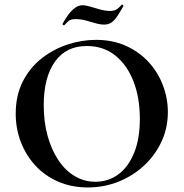

<svg xmlns="http://www.w3.org/2000/svg" viewBox="-20 -811 806 843"><path d="M366 12Q294 12 235.5 -13.5Q177 -39 135.5 -84Q94 -129 71.5 -187.5Q49 -246 49 -312Q49 -393 80.5 -454Q112 -515 164 -555.5Q216 -596 278 -616Q340 -636 401 -636Q475 -636 533.5 -609.5Q592 -583 633 -538Q674 -493 695.5 -436Q717 -379 717 -319Q717 -249 689 -189Q661 -129 612.5 -84Q564 -39 500.5 -13.5Q437 12 366 12ZM399 -13Q455 -13 499 -45Q543 -77 568.5 -139Q594 -201 594 -290Q594 -382 566 -454Q538 -526 486 -567.5Q434 -609 361 -609Q270 -609 221 -540Q172 -471 172 -349Q172 -276 189 -214.5Q206 -153 236.5 -107.5Q267 -62 308.5 -37.5Q350 -13 399 -13ZM463 -763Q480 -763 490.5 -769Q501 -775 514 -790Q516 -792 519.5 -789Q523 -786 521 -783Q494 -734 477.5 -718.5Q461 -703 438 -703Q420 -703 399.5 -709Q379 -715 357.5 -721Q336 -727 313 -727Q291 -727 282.5 -720Q274 -713 262 -700Q260 -699 256.5 -702Q253 -705 255 -707Q263 -722 276 -741Q289 -760 306 -774Q323 -788 342 -788Q356 -788 376 -782Q396 -776 419 -769.5Q442 -763 463 -763Z"/></svg>

Font: Cormorant Infant Light
Style: Regular
Weight: 300
Designer: Christian Thalmann (Catharsis Fonts)
Foundry: Catharsis Fonts
Version: Version 4.001